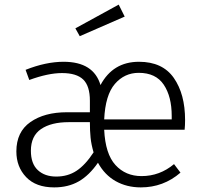

<svg xmlns="http://www.w3.org/2000/svg" viewBox="-20 -802 880 833"><path d="M591 11Q530 11 482 -16Q434 -43 405 -96Q367 -41 321.5 -15Q276 11 215 11Q136 11 93.5 -33.5Q51 -78 51 -145Q51 -230 112 -272.5Q173 -315 270 -315H370V-365Q370 -429 341 -457Q312 -485 249 -485Q189 -485 107 -455L91 -499Q179 -534 256 -534Q386 -534 416 -433Q470 -534 583 -534Q685 -534 734 -464Q783 -394 783 -281Q783 -259 781 -239H432Q437 -134 481 -86Q525 -38 594 -38Q673 -38 735 -90L763 -53Q689 11 591 11ZM725 -284V-299Q725 -383 690.5 -434.5Q656 -486 582 -486Q520 -486 478.5 -438Q437 -390 432 -284ZM224 -36Q274 -36 312 -61Q350 -86 386 -141Q376 -175 373 -204.5Q370 -234 370 -272H278Q202 -272 158 -242Q114 -212 114 -148Q114 -92 144 -64Q174 -36 224 -36ZM326 -645 307 -679 495 -782 521 -730Z"/></svg>

Font: Trujillo Light
Style: Regular
Weight: 300
Designer: Fira Sans original fonts by bBox Type GmbH, Carrois Corporate GbR, & Edenspiekermann AG / Changes by Cristiano Sobral
Foundry: Fira Sans original fonts by bBox Type GmbH, Carrois Corporate GbR, & Edenspiekermann AG / Changes by Cristiano Sobral
Version: Version 4.301;July 28, 2020;FontCreator 13.0.0.2655 64-bit